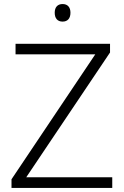

<svg xmlns="http://www.w3.org/2000/svg" viewBox="-20 -931 615 951"><path d="M290 -911C265 -911 251 -895 251 -868C251 -840 265 -824 290 -824C315 -824 329 -840 329 -868C329 -895 315 -911 290 -911ZM536 0V-53H110L525 -671V-714H57V-662H452L37 -43V0Z"/></svg>

Font: Noto Sans Myanmar UI Light
Style: Regular
Weight: 300
Designer: Monotype Design Team
Foundry: Monotype Imaging Inc.
Version: Version 2.103